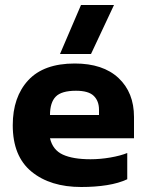

<svg xmlns="http://www.w3.org/2000/svg" viewBox="-20 -738 587 768"><path d="M220 -522 304 -718H436L344 -522ZM305 10Q181 10 106 -51.5Q31 -113 31 -237Q31 -350 93 -417Q155 -484 279 -484Q392 -484 454 -426Q516 -368 516 -270V-185H180Q191 -138 231.5 -119.5Q272 -101 342 -101Q381 -101 421.5 -108Q462 -115 489 -126V-21Q455 -5 408 2.5Q361 10 305 10ZM180 -278H376V-299Q376 -334 355 -354.5Q334 -375 284 -375Q226 -375 203 -351.5Q180 -328 180 -278Z"/></svg>

Font: Kanit SemiBold
Style: Regular
Weight: 600
Designer: Katatrad Team
Foundry: CadsonDemak
Version: Version 2.000; ttfautohint (v1.8.3)